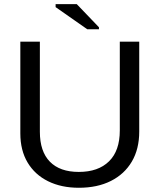

<svg xmlns="http://www.w3.org/2000/svg" viewBox="-20 -887 762 917"><path d="M356.9 9.8Q272.5 9.8 209.5 -21.5Q146.5 -52.7 111.8 -110.8Q77.1 -168.9 77.1 -250V-688H170.4V-257.8Q170.4 -163.6 218.3 -114.7Q266.1 -65.9 356.4 -65.9Q449.2 -65.9 500.7 -116.5Q552.2 -167 552.2 -264.2V-688H645V-258.8Q645 -175.3 609.6 -115.2Q574.2 -55.2 509.5 -22.7Q444.8 9.8 356.9 9.8ZM452.6 -756.8V-747.1H397L245.6 -853V-867.2H346.7Z"/></svg>

Font: Arimo Nerd Font
Style: Regular
Weight: 400
Designer: Steve Matteson
Foundry: Monotype Imaging Inc.
Version: Version 1.33;Nerd Fonts 3.2.1